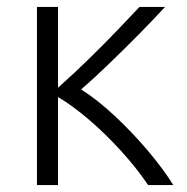

<svg xmlns="http://www.w3.org/2000/svg" viewBox="-20 -536 541 556"><path d="M87 0V-516H148V-282Q193 -322 236.5 -364.5Q280 -407 318 -446.5Q356 -486 384 -516H458Q425 -480 382 -436.5Q339 -393 295.5 -351Q252 -309 215 -277Q261 -248 311.5 -201Q362 -154 407 -101Q452 -48 482 0H409Q376 -49 330.5 -99Q285 -149 237 -190Q189 -231 148 -255V0Z"/></svg>

Font: Ubuntu Sans Light
Style: Regular
Weight: 300
Designer: Dalton Maag Ltd
Foundry: Dalton Maag Ltd
Version: Version 1.006; ttfautohint (v1.8.4.7-5d5b)